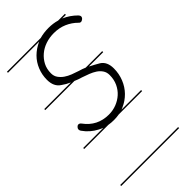

<svg xmlns="http://www.w3.org/2000/svg" viewBox="-242 -619 928 928"><g transform="rotate(-45 221.5 -155.5)"><path d="M396 -280H299Q300 -279 301 -278Q325 -266 347 -253Q377 -234 377 -188Q377 -152 364 -119.5Q351 -87 327.5 -63Q304 -39 272 -25Q267 -23 262 -21H396V-14H236Q219 -11 201 -11Q182 -11 165 -14H0V-21H138Q127 -25 116 -31Q77 -51 51 -88Q47 -94 47 -100Q47 -106 52.5 -112Q58 -118 64 -118Q72 -118 78 -110Q124 -47 202 -47Q230 -47 254.5 -56.5Q279 -66 298 -83Q317 -100 328.5 -124.5Q340 -149 340 -180Q340 -199 330.5 -213Q321 -227 306.5 -236.5Q292 -246 274 -253Q256 -260 238 -266Q217 -272 199 -280H0V-287H182Q159 -297 140 -311Q109 -331 109 -378Q109 -412 121.5 -443Q134 -474 157 -497Q180 -520 213 -535H0V-542H231Q259 -550 292 -550Q323 -550 350 -542H396V-535H371Q407 -520 437 -490Q443 -483 443 -478Q443 -470 436 -464.5Q429 -459 424 -459Q417 -459 412 -465Q389 -488 359 -501Q329 -514 292 -514Q262 -514 235.5 -505Q209 -496 189 -479Q169 -462 157 -439Q145 -416 145 -386Q145 -367 155 -353Q165 -339 179.5 -329Q194 -319 212 -312Q230 -305 249 -299Q267 -294 283 -287H396ZM396 239H0V232H396Z"/></g></svg>

Font: Gruenewald VA 1. Klasse
Style: Regular
Weight: 400
Designer: Peter Wiegel
Foundry: Peter Wiegel, nach dem Schriftentwurf von Dr. H. Gr¸newald
Version: Version 0.007